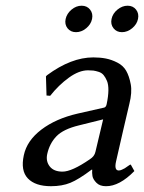

<svg xmlns="http://www.w3.org/2000/svg" viewBox="-20 -639 502 669"><path d="M215.3 -540.5Q204.6 -554.2 208.7 -573Q212.9 -591.8 229.2 -605.5Q245.6 -619.1 264.4 -619.1Q283.2 -619.1 293.9 -605.5Q304.7 -591.8 300.8 -573Q296.9 -554.2 280.3 -540.5Q263.7 -526.9 244.9 -526.9Q226.1 -526.9 215.3 -540.5ZM375.5 -540.5Q364.7 -554.2 368.7 -573Q372.6 -591.8 389.2 -605.5Q405.8 -619.1 424.6 -619.1Q443.4 -619.1 454.1 -605.5Q464.8 -591.8 460.9 -573Q457 -554.2 440.4 -540.5Q423.8 -526.9 405 -526.9Q386.2 -526.9 375.5 -540.5ZM339.4 -223.1 254.9 -202.1Q200.7 -189 176.8 -164.3Q152.8 -139.6 144.5 -102.1Q139.2 -77.1 153.3 -59.1Q167.5 -41 197.8 -41Q230.5 -41 293 -84Q309.1 -94.2 312.5 -109.9ZM384.3 -76.2Q377.4 -45.4 393.6 -44.9Q398.4 -44.9 404.5 -47.6Q410.6 -50.3 414.8 -52.7Q418.9 -55.2 425.5 -60.1Q432.1 -64.9 434.1 -65.9L436.5 -64L448.2 -43Q396 10.3 349.1 9.8Q327.6 9.8 315.9 -2.2Q304.2 -14.2 302.2 -25.4Q300.3 -36.6 301.3 -47.9H299.3Q253.9 -13.7 225.1 -2Q196.3 9.8 157.7 9.8Q103 9.8 77.1 -17.3Q51.3 -44.4 63 -98.1Q73.7 -148.9 124 -187.3Q174.3 -225.6 250.5 -243.2L343.3 -264.2Q349.6 -266.1 351.6 -275.9Q357.4 -303.2 357.7 -324Q357.9 -344.7 352.8 -356.9Q347.7 -369.1 341.1 -377.2Q334.5 -385.3 323.7 -388.7Q313 -392.1 305.2 -393.1Q297.4 -394 286.6 -394Q255.4 -394 220 -368.4Q184.6 -342.8 154.8 -305.2L142.1 -306.2L140.1 -373L144 -377Q228 -439 305.2 -439Q329.1 -439 348.9 -435.1Q368.7 -431.2 388.9 -420.9Q409.2 -410.6 419.7 -392.3Q430.2 -374 435.5 -345.7Q440.9 -317.4 430.7 -276.9Q429.7 -272.9 408.7 -182.9Q387.7 -92.8 384.3 -76.2Z"/></svg>

Font: Linux Biolinum O
Style: Italic
Weight: 400
Italic angle: -12°
Designer: Philipp H. Poll
Foundry: Philipp H. Poll
Version: Version 1.1.3